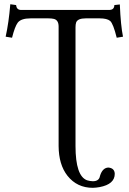

<svg xmlns="http://www.w3.org/2000/svg" viewBox="-20 -692 610 910"><path d="M257.8 -565.9Q257.8 -597.2 234.9 -602.5Q224.6 -605 209 -605H125Q79.6 -605 64 -584.5Q50.3 -565.9 37.1 -513.2L6.8 -518.1Q21.5 -584 28.8 -671.9L56.2 -668Q58.6 -646.5 77.1 -645H500Q521.5 -646 522 -668L547.9 -670.9Q552.2 -569.8 563 -518.1L533.2 -513.2Q516.6 -580.1 502 -592.8Q487.3 -605 452.1 -605H386.2Q348.1 -605 340.8 -585.4Q337.9 -576.2 337.9 -563V0Q337.9 143.1 393.1 162.6Q405.3 166.5 419.9 167Q449.2 167 453.6 143.1Q454.1 141.6 454.1 141.1Q465.8 103.5 493.2 102.1Q522.9 104.5 523.9 131.8Q523.9 181.2 452.1 194.8Q435.5 197.8 419.9 198.2Q345.2 198.2 299.8 141.1Q258.3 88.4 257.8 0Z"/></svg>

Font: Linux Biolinum O
Style: Regular
Weight: 400
Designer: Philipp H. Poll
Foundry: Philipp H. Poll
Version: Version 1.0.4